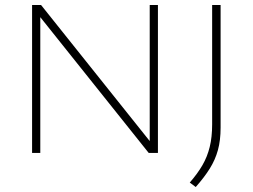

<svg xmlns="http://www.w3.org/2000/svg" viewBox="-20 -615 1016 772"><path d="M109 0V-595H145L593 -34H582V-595H615V0H578L130 -561H142V0ZM767 137 743 119Q774 83.5 793.8 49.5Q813.5 15.5 823.2 -24Q833 -63.5 833 -115V-595H867V-102Q867 -50.5 856.2 -11.5Q845.5 27.5 823.5 62.8Q801.5 98 767 137Z"/></svg>

Font: Encode Sans SC Expanded Thin
Style: Regular
Weight: 250
Width: 7
Designer: Multiple Designers
Foundry: Impallari Type
Version: Version 3.002